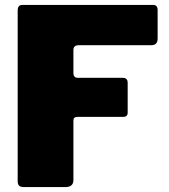

<svg xmlns="http://www.w3.org/2000/svg" viewBox="-20 -762 690 782"><path d="M52 -719Q52 -742 71 -742H604Q622 -742 622 -721V-605Q622 -578 597 -578H302Q279 -578 279 -559V-465Q279 -445 297 -445H480Q500 -445 500 -425V-303Q500 -286 482 -286H295Q279 -286 279 -271V-29Q279 0 246 0H79Q63 0 57.5 -6Q52 -12 52 -25V-719Z"/></svg>

Font: Libre Franklin Black
Style: Regular
Weight: 900
Designer: Pablo Impallari, Rodrigo Fuenzalida, Nhung Nguyen
Foundry: Impallari Type
Version: Version 3.000